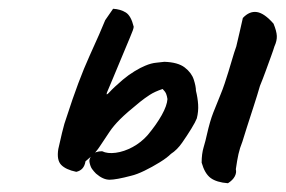

<svg xmlns="http://www.w3.org/2000/svg" viewBox="-20 -409 652 438"><path d="M279 -8Q245 1 230 1Q215 1 199 -13Q194 -18 190 -23.5Q186 -29 184 -40Q183 -47 190 -55.5Q197 -64 213 -64Q225 -58 244 -60.5Q263 -63 282.5 -73.5Q302 -84 317 -101Q337 -125 349 -146.5Q361 -168 362 -183Q361 -190 359 -195Q357 -200 351 -206Q333 -200 321.5 -192.5Q310 -185 300 -177Q269 -152 254 -137Q239 -122 230 -108.5Q221 -95 207 -74Q199 -62 189.5 -53.5Q180 -45 175 -41Q172 -21 154 -17Q130 -22 119.5 -33Q109 -44 113 -69Q116 -83 121.5 -106Q127 -129 132 -142Q159 -226 184.5 -282Q210 -338 220 -363L238 -389Q255 -388 267 -380.5Q279 -373 285 -348Q285 -343 276.5 -323.5Q268 -304 257.5 -278Q247 -252 237.5 -230Q228 -208 224 -198Q221 -189 230 -199Q239 -209 260 -227Q273 -238 287 -246.5Q301 -255 311 -259Q325 -265 337 -266Q349 -267 355 -268Q386 -267 401.5 -255Q417 -243 422 -227.5Q427 -212 427 -202Q431 -186 432 -170.5Q433 -155 429 -139Q426 -131 416.5 -115.5Q407 -100 395.5 -83.5Q384 -67 370 -58Q361 -49 344 -38.5Q327 -28 309.5 -19.5Q292 -11 279 -8ZM500 9Q474 7 460.5 -3Q447 -13 440 -38Q440 -58 444.5 -73Q449 -88 452 -102Q459 -133 466.5 -152Q474 -171 483 -193Q488 -205 492.5 -218.5Q497 -232 501 -245Q506 -261 510 -275Q514 -289 519 -303Q523 -319 526.5 -335Q530 -351 534 -368Q549 -384 566 -381.5Q583 -379 604 -355Q611 -338 611.5 -327Q612 -316 606 -303Q604 -296 598.5 -281Q593 -266 586.5 -248Q580 -230 573 -213Q567 -192 558.5 -166Q550 -140 543 -118Q536 -96 533 -86Q527 -71 524 -57.5Q521 -44 518 -23Q520 -15 515.5 -6.5Q511 2 500 9Z"/></svg>

Font: Caveat SemiBold
Style: Regular
Weight: 600
Designer: Pablo Impallari
Foundry: Pablo Impallari
Version: Version 2.000